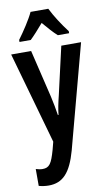

<svg xmlns="http://www.w3.org/2000/svg" viewBox="-107 -818 631 1109"><g transform="rotate(-10 208.0 -263.0)"><path d="M260 -766H156C138 -726 95 -661 63 -618V-606H129C150 -626 178 -657 208 -692C237 -658 263 -628 288 -606H354V-618C318 -665 282 -721 260 -766ZM3 -543 155 -5 143 41C121 119 107 140 67 140C55 140 41 137 28 133V232C47 237 66 240 86 240C169 240 216 189 251 64L413 -543H297L233 -263C222 -219 215 -184 212 -152H208C203 -187 195 -227 187 -263L120 -543Z"/></g></svg>

Font: Noto Sans Devanagari ExtraCondensed SemiBold
Style: Regular
Weight: 600
Width: 2
Designer: Jelle Bosma - Monotype Design Team
Foundry: Monotype Imaging Inc.
Version: Version 2.004